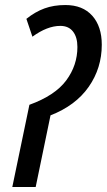

<svg xmlns="http://www.w3.org/2000/svg" viewBox="-20 -744 425 764"><path d="M97 -327Q199 -364 243.5 -424Q288 -484 288 -557Q288 -596 270.5 -618.5Q253 -641 220 -641Q168 -641 109 -598L85 -669Q120 -697 157 -710.5Q194 -724 240 -724Q309 -724 347 -681.5Q385 -639 385 -566Q385 -473 333 -398.5Q281 -324 181 -285L122 0H29Z"/></svg>

Font: Noto Sans ExtraCondensed Medium
Style: Italic
Weight: 500
Width: 2
Italic angle: -12°
Designer: Monotype Design Team
Foundry: Monotype Imaging Inc.
Version: Version 2.013; ttfautohint (v1.8.4.7-5d5b)